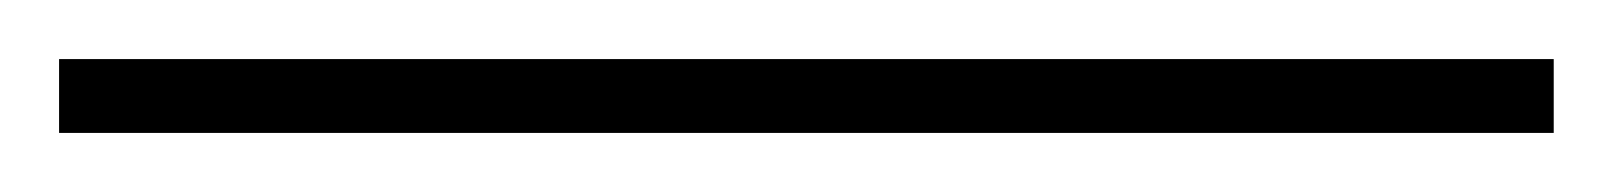

<svg xmlns="http://www.w3.org/2000/svg" viewBox="-23 -805 546 65"><path d="M503 -760H-3V-785H503Z"/></svg>

Font: Noto Sans Oriya Thin
Style: Regular
Weight: 100
Designer: Amélie Bonet and Sol Matas
Foundry: Google LLC
Version: Version 2.006; ttfautohint (v1.8.4.7-5d5b)